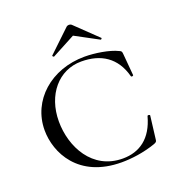

<svg xmlns="http://www.w3.org/2000/svg" viewBox="-120 -733 778 843"><g transform="rotate(-20 269.0 -311.5)"><path d="M180 -533C177 -531 184 -525 186 -526L295 -584L403 -526C406 -524 412 -531 408 -533L306 -631C300 -636 289 -636 283 -631ZM311 -480C154 -480 36 -375 36 -236C36 -131 105 12 307 12C352 12 410 5 467 -15C479 -20 480 -22 481 -33L494 -139C494 -143 483 -145 482 -140C456 -44 396 -2 317 -2C175 -2 108 -132 108 -251C108 -375 184 -465 290 -465C381 -465 448 -424 473 -330C474 -325 484 -327 484 -331L475 -434C474 -444 473 -447 463 -451C425 -470 358 -480 311 -480Z"/></g></svg>

Font: Cormorant SC
Style: Regular
Weight: 400
Designer: Christian Thalmann (Catharsis Fonts)
Version: Version 1.000;PS 001.000;hotconv 1.0.70;makeotf.lib2.5.58329